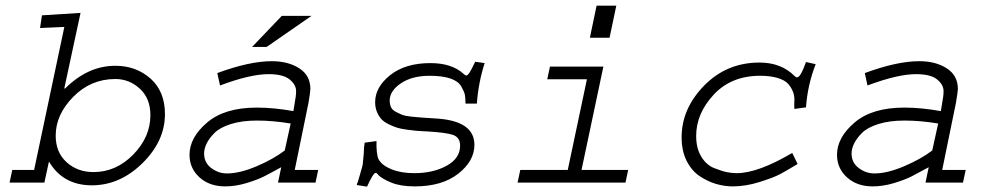

<svg xmlns="http://www.w3.org/2000/svg" viewBox="-20 -661 3556 695"><path d="M131.8 -605.5 271.5 -614.3 212.9 -341.8 214.8 -339.8Q297.9 -422.9 397.5 -422.9Q472.7 -422.9 524.9 -376.5Q577.1 -330.1 577.1 -248Q577.1 -150.4 495.6 -70.3Q414.1 9.8 312.5 9.8Q208 9.8 157.2 -76.2L140.6 0H14.6L24.4 -45.9H103.5L212.9 -563.5L125 -559.6ZM397.5 -375Q308.6 -375 245.1 -310.5Q181.6 -246.1 181.6 -169.9Q181.6 -109.4 221.2 -73.7Q260.7 -38.1 318.4 -38.1Q400.4 -38.1 462.4 -101.6Q524.4 -165 524.4 -244.1Q524.4 -304.7 486.3 -339.8Q448.2 -375 397.5 -375Z M1096.7 -289.1 1046.9 -45.9H1131.8L1122.1 0H986.3L998 -55.7Q959 -34.2 936 -22.5Q913.1 -10.7 873 1.5Q833 13.7 794.9 13.7Q738.3 13.7 702.1 -19Q666 -51.8 666 -100.6Q666 -163.1 729.5 -217.3Q793 -271.5 909.2 -271.5Q971.7 -271.5 1042 -258.8L1046.9 -289.1Q1051.8 -313.5 1051.8 -331.1Q1051.8 -354.5 1028.3 -373.5Q1004.9 -392.6 952.1 -392.6Q885.7 -392.6 776.4 -351.6L766.6 -396.5Q882.8 -439.5 963.9 -439.5Q1023.4 -439.5 1063.5 -413.6Q1103.5 -387.7 1103.5 -338.9Q1103.5 -330.1 1096.7 -289.1ZM1010.7 -116.2 1032.2 -213.9Q967.8 -224.6 910.2 -224.6Q855.5 -224.6 815.4 -211.9Q775.4 -199.2 755.9 -179.2Q736.3 -159.2 727.5 -140.6Q718.8 -122.1 718.8 -105.5Q718.8 -72.3 744.6 -52.7Q770.5 -33.2 801.8 -33.2Q847.7 -33.2 908.7 -59.1Q969.7 -85 1010.7 -116.2ZM1107.4 -603.5 945.3 -491.2H892.6L1000 -603.5Z M1700.2 -437.5 1734.4 -432.6Q1711.9 -363.3 1706.1 -286.1H1665Q1665 -306.6 1662.6 -318.4Q1660.2 -330.1 1649.4 -348.6Q1638.7 -367.2 1609.9 -377Q1581.1 -386.7 1535.2 -386.7Q1471.7 -386.7 1431.2 -359.4Q1390.6 -332 1390.6 -296.9Q1390.6 -283.2 1395.5 -272.9Q1400.4 -262.7 1412.6 -256.3Q1424.8 -250 1435.5 -245.6Q1446.3 -241.2 1469.2 -238.8Q1492.2 -236.3 1507.3 -235.4Q1522.5 -234.4 1552.7 -232.4Q1697.3 -225.6 1697.3 -136.7Q1697.3 -78.1 1638.7 -32.2Q1580.1 13.7 1481.4 13.7Q1429.7 13.7 1396.5 0Q1363.3 -13.7 1349.6 -27.3Q1344.7 -35.2 1339.8 -35.2Q1331.1 -35.2 1308.6 14.6L1271.5 8.8Q1271.5 4.9 1275.4 -2.9Q1276.4 -5.9 1280.8 -21.5Q1285.2 -37.1 1289.1 -50.3Q1293 -63.5 1293 -66.4Q1297.9 -110.4 1297.9 -129.9Q1298.8 -131.8 1299.3 -137.2Q1299.8 -142.6 1299.8 -144.5L1342.8 -150.4Q1341.8 -101.6 1350.6 -84Q1362.3 -62.5 1397 -48.3Q1431.6 -34.2 1479.5 -34.2Q1547.9 -34.2 1596.7 -61Q1645.5 -87.9 1645.5 -133.8Q1645.5 -164.1 1619.1 -172.9Q1592.8 -181.6 1522.5 -185.5Q1520.5 -185.5 1519.5 -185.5Q1499 -186.5 1487.8 -187.5Q1476.6 -188.5 1454.6 -191.4Q1432.6 -194.3 1419.4 -198.2Q1406.2 -202.1 1388.7 -210.4Q1371.1 -218.8 1361.3 -229Q1351.6 -239.3 1344.7 -255.4Q1337.9 -271.5 1337.9 -291Q1337.9 -345.7 1392.6 -389.2Q1447.3 -432.6 1538.1 -432.6Q1615.2 -432.6 1658.2 -393.6Q1664.1 -387.7 1668 -387.7Q1676.8 -387.7 1695.3 -427.7Q1696.3 -429.7 1698.2 -433.6Z M1970.7 -419.9H2164.1L2085 -45.9H2253.9L2244.1 0H1853.5L1863.3 -45.9H2035.2L2104.5 -374H1960.9ZM2115.2 -524.4 2139.6 -640.6H2210.9L2186.5 -524.4Z M2897.5 -436.5 2932.6 -428.7Q2903.3 -353.5 2897.5 -272.5L2855.5 -266.6Q2854.5 -281.2 2855.5 -297.4Q2856.4 -313.5 2850.1 -329.6Q2843.8 -345.7 2832 -358.4Q2820.3 -371.1 2794.4 -378.9Q2768.6 -386.7 2731.4 -386.7Q2627 -386.7 2563.5 -318.4Q2500 -250 2500 -168.9Q2500 -124 2518.6 -93.8Q2537.1 -63.5 2565.9 -52.2Q2594.7 -41 2612.3 -37.6Q2629.9 -34.2 2646.5 -34.2Q2723.6 -34.2 2847.7 -107.4L2867.2 -67.4Q2830.1 -44.9 2804.7 -31.2Q2779.3 -17.6 2729 -2Q2678.7 13.7 2632.8 13.7Q2602.5 13.7 2572.3 4.9Q2542 -3.9 2512.7 -23.4Q2483.4 -43 2465.3 -79.1Q2447.3 -115.2 2447.3 -164.1Q2447.3 -267.6 2528.8 -351.1Q2610.4 -434.6 2729.5 -434.6Q2807.6 -434.6 2856.4 -385.7Q2861.3 -380.9 2865.2 -380.9Q2877.9 -380.9 2897.5 -436.5Z M3440.4 -289.1 3390.6 -45.9H3475.6L3465.8 0H3330.1L3341.8 -55.7Q3302.7 -34.2 3279.8 -22.5Q3256.8 -10.7 3216.8 1.5Q3176.8 13.7 3138.7 13.7Q3082 13.7 3045.9 -19Q3009.8 -51.8 3009.8 -100.6Q3009.8 -163.1 3073.2 -217.3Q3136.7 -271.5 3252.9 -271.5Q3315.4 -271.5 3385.7 -258.8L3390.6 -289.1Q3395.5 -313.5 3395.5 -331.1Q3395.5 -354.5 3372.1 -373.5Q3348.6 -392.6 3295.9 -392.6Q3229.5 -392.6 3120.1 -351.6L3110.4 -396.5Q3226.6 -439.5 3307.6 -439.5Q3367.2 -439.5 3407.2 -413.6Q3447.3 -387.7 3447.3 -338.9Q3447.3 -330.1 3440.4 -289.1ZM3354.5 -116.2 3376 -213.9Q3311.5 -224.6 3253.9 -224.6Q3199.2 -224.6 3159.2 -211.9Q3119.1 -199.2 3099.6 -179.2Q3080.1 -159.2 3071.3 -140.6Q3062.5 -122.1 3062.5 -105.5Q3062.5 -72.3 3088.4 -52.7Q3114.3 -33.2 3145.5 -33.2Q3191.4 -33.2 3252.4 -59.1Q3313.5 -85 3354.5 -116.2Z"/></svg>

Font: Thabit-Oblique
Style: Oblique
Weight: 500
Designer: Regenerated by Nadim Shaikli
Foundry: MAK Alagha
Version: 0.01